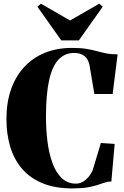

<svg xmlns="http://www.w3.org/2000/svg" viewBox="-20 -1014 672 1044"><path d="M374 10.5Q280.5 10.5 212.8 -17Q145 -44.5 101.2 -94.8Q57.5 -145 36.2 -214.2Q15 -283.5 15 -367Q15 -457 40.2 -528.5Q65.5 -600 112.2 -650.2Q159 -700.5 224.5 -727Q290 -753.5 370.5 -753.5Q418 -753.5 449.8 -748.2Q481.5 -743 506.5 -736Q531.5 -729 557.8 -723.8Q584 -718.5 619.5 -718.5L592.5 -503H493L467 -658Q464.5 -674.5 455.8 -690Q447 -705.5 429.2 -715.8Q411.5 -726 382.5 -726Q332 -726 298 -690Q264 -654 247 -577.5Q230 -501 230 -379Q230 -309.5 238.2 -244.2Q246.5 -179 265.2 -127.5Q284 -76 315.5 -45.8Q347 -15.5 393.5 -15.5Q416 -15.5 435 -28.5Q454 -41.5 467.2 -59.5Q480.5 -77.5 485 -92L528.5 -236.5L603.5 -231.5L585.5 -27Q566 -27 549 -21.2Q532 -15.5 510.2 -8.2Q488.5 -1 456.2 4.8Q424 10.5 374 10.5ZM313 -794.5 183.5 -977.5 202.5 -994 361 -902.5 519.5 -994 538.5 -977.5 409 -794.5Z"/></svg>

Font: Merriweather 144pt Black
Style: Regular
Weight: 900
Version: Version 2.100